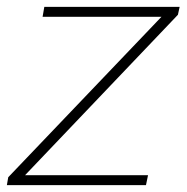

<svg xmlns="http://www.w3.org/2000/svg" viewBox="-27 -539 543 559"><path d="M-7 0 -3 -23 443 -490H97L102 -519H496L491 -496L46 -29H404L398 0Z"/></svg>

Font: Montserrat Thin ExtraLight
Style: Italic
Weight: 250
Italic angle: -11.3°
Version: Version 9.000